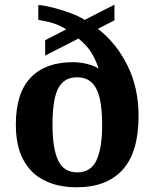

<svg xmlns="http://www.w3.org/2000/svg" viewBox="-20 -782 653 812"><path d="M304.3 10Q225 10 167.2 -19.2Q109.3 -48.3 78.1 -107.1Q47 -166 47 -255Q47 -388 109.5 -453.5Q172 -519 288 -519Q310 -519 330 -515.5Q350 -512 367.5 -506Q385 -500 397 -492Q387 -524 368.5 -556Q350 -588 312 -619L171 -547V-612L260 -657.8Q235 -674 207 -683Q179 -692 142 -698V-761Q167 -759 203 -750Q239 -741 276 -727.5Q313 -714 338 -698L464 -762V-696L394 -660Q471.3 -600.8 518.6 -505.9Q566 -411 566 -291Q566 -139 499 -64.5Q432 10 304.3 10ZM306.7 -53Q364 -53 388 -104Q412 -155 412 -254Q412 -322 401.6 -366.5Q391.1 -411 367.9 -433Q344.7 -455 306 -455Q267.8 -455 244.8 -433.3Q221.9 -411.7 211.9 -367.8Q202 -324 202 -254Q202 -155 225.7 -104Q249.4 -53 306.7 -53Z"/></svg>

Font: Noto Serif Kannada
Style: Regular
Weight: 400
Designer: Universal Thirst, Indian Type Foundry and the Monotype Design Team
Foundry: Monotype Imaging Inc.
Version: Version 2.003